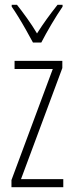

<svg xmlns="http://www.w3.org/2000/svg" viewBox="-20 -784 307 804"><path d="M245 0H28V-30L201 -495H41V-529H241V-499L68 -34H245ZM118 -606Q105 -630 89 -658.5Q73 -687 57 -713Q41 -739 29 -756V-764H51Q70 -740 93 -708Q116 -676 135 -644Q156 -677 175.5 -704Q195 -731 221 -764H242V-756Q220 -724 195.5 -682.5Q171 -641 153 -606Z"/></svg>

Font: Noto Sans Gurmukhi ExtraCondensed ExtraLight
Style: Regular
Weight: 200
Width: 2
Designer: Jelle Bosma - Monotype Design Team
Foundry: Monotype Imaging Inc.
Version: Version 2.004; ttfautohint (v1.8.4.7-5d5b)